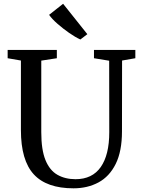

<svg xmlns="http://www.w3.org/2000/svg" viewBox="-20 -1014 768 1042"><path d="M379 8Q233 8 163.2 -68Q93.5 -144 93.5 -308V-685.5L21.5 -698V-743H288.5V-698L204 -685V-297Q204 -201 226.8 -145.2Q249.5 -89.5 291.5 -65.5Q333.5 -41.5 390 -41.5Q480.5 -41.5 526.8 -107.5Q573 -173.5 573 -296.5L572.5 -684.5L490 -698V-743H714.5V-698L642.5 -685.5L642 -301.5Q642 -193 608 -124.5Q574 -56 514.5 -24Q455 8 379 8ZM415.5 -800Q389 -812 355.5 -835.2Q322 -858.5 291.8 -885Q261.5 -911.5 246.5 -933.5L322.5 -993.5L454 -828.5L416.5 -800Z"/></svg>

Font: Merriweather Text
Style: Regular
Weight: 400
Designer: Eben Sorkin
Foundry: Eben Sorkin
Version: Version 2.100; ttfautohint (v1.7.19-72a1) -l 8 -r 50 -G 200 